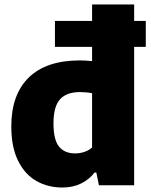

<svg xmlns="http://www.w3.org/2000/svg" viewBox="-20 -828 673 858"><path d="M631.5 -618.5H579.5V0H422L410.5 -57H402.5Q378.5 -25.5 342 -7.8Q305.5 10 258.5 10Q194.5 10 143 -19Q91.5 -48 61 -109.2Q30.5 -170.5 30.5 -263Q30.5 -405.5 108.8 -481.8Q187 -558 337 -558Q359.5 -558 391.5 -555V-618.5H225.5V-734.5H391.5V-808H579.5V-734.5H631.5ZM391.5 -411.5Q366.5 -416.5 337.5 -416.5Q277 -416.5 248 -384Q219 -351.5 219 -277Q219 -203 243.8 -172.8Q268.5 -142.5 315.5 -142.5Q337 -142.5 357.2 -149.2Q377.5 -156 391.5 -169Z"/></svg>

Font: Encode Sans ExtraBold
Style: Regular
Weight: 800
Designer: Multiple Designers
Foundry: Impallari Type
Version: Version 2.000